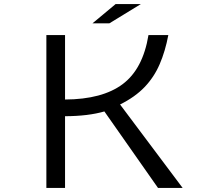

<svg xmlns="http://www.w3.org/2000/svg" viewBox="-20 -899 1040 944"><path d="M434.6 -784.2 548.3 -878.9H672.4L517.6 -784.2ZM299.8 -327.6V24.9H208V-726.6H299.8V-409.7Q482.9 -410.6 582.8 -485.1Q682.6 -559.6 710 -726.6H807.6Q792.5 -647 765.1 -583.5Q737.8 -520 690.9 -470.9Q644 -421.9 570.3 -385.3L877.9 24.9H756.8L493.2 -351.1Q414.1 -328.1 299.8 -327.6Z"/></svg>

Font: BIZ UDPGothic
Style: Regular
Weight: 400
Designer: TypeBank Co., Ltd.
Foundry: Morisawa Inc.
Version: Version 1.051